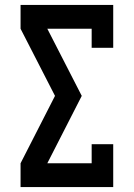

<svg xmlns="http://www.w3.org/2000/svg" viewBox="-20 -755 540 775"><path d="M63 0V-96L202 -368L63 -639V-735H437V-562H350V-639H171L310 -368L171 -96H350V-173H437V0Z"/></svg>

Font: Iosevka Slab
Style: Bold
Weight: 700
Monospace: yes
Designer: Belleve Invis
Foundry: Belleve Invis
Version: Version 11.1.1; ttfautohint (v1.8.3)